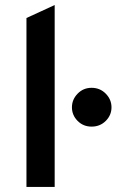

<svg xmlns="http://www.w3.org/2000/svg" viewBox="-20 -742 462 762"><path d="M85 0V-670.5L197 -722V0ZM343.5 -239.5Q310.5 -239.5 288 -262.2Q265.5 -285 265.5 -316Q265.5 -347 288 -370.2Q310.5 -393.5 343.5 -393.5Q377 -393.5 399.8 -370.2Q422.5 -347 422.5 -316Q422.5 -285 399.8 -262.2Q377 -239.5 343.5 -239.5Z"/></svg>

Font: Overpass SemiBold
Style: Regular
Weight: 600
Designer: Delve Withrington, Dave Bailey, Thomas Jockin
Foundry: Delve Fonts LLC
Version: Version 4.000